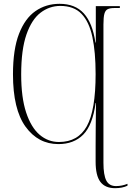

<svg xmlns="http://www.w3.org/2000/svg" viewBox="-20 -746 688 1006"><path d="M583 240Q531 240 506 207Q481 174 481 101V19Q481 -18 481.5 -73.5Q482 -129 483 -206H481Q465 -90 416 -40.5Q367 9 286 9Q180 9 114 -82Q48 -173 48 -357Q48 -487 79.5 -568.5Q111 -650 166 -688Q221 -726 292 -726Q374 -726 419.5 -675.5Q465 -625 480 -523H482V-714H608V-704H580Q557 -704 544.5 -698Q532 -692 527 -674Q522 -656 522 -618V107Q522 171 537 200Q552 229 588 229Q619 229 648 217V227Q621 240 583 240ZM289 -2Q389 -2 435 -85Q481 -168 481 -358Q481 -473 464 -552.5Q447 -632 407 -673.5Q367 -715 296 -715Q239 -715 192.5 -679.5Q146 -644 118.5 -565Q91 -486 91 -356Q91 -235 117 -156.5Q143 -78 187.5 -40Q232 -2 289 -2Z"/></svg>

Font: Noto Serif Display Condensed ExtraLight
Style: Regular
Weight: 200
Width: 3
Designer: Monotype Design Team
Foundry: Monotype Imaging Inc.
Version: Version 2.009